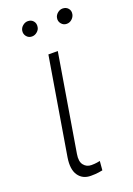

<svg xmlns="http://www.w3.org/2000/svg" viewBox="-139 -764 570 825"><g transform="rotate(-20 145.5 -351.5)"><path d="M134.6 -545.5H177.6L103.7 -101.9Q98 -68.5 111.2 -52Q124.3 -35.5 146 -35.5Q160.9 -35.5 171.9 -37.3Q182.9 -39.1 185.7 -39.8L182.2 1.8Q176.8 2.8 163.2 5Q149.5 7.1 128.2 7.1Q90.9 7.1 71.6 -20.8Q52.2 -48.7 60.7 -101.9ZM254.3 -642Q239.3 -642 229.8 -653.6Q220.2 -665.1 223 -680Q225.1 -692.5 235.8 -701.3Q246.4 -710.2 258.9 -710.2Q274.9 -710.2 284.3 -699.2Q293.7 -688.2 290.5 -672.2Q288 -660.2 277.9 -651.1Q267.8 -642 254.3 -642ZM95.2 -642Q80.3 -642 70.8 -653.4Q61.4 -664.8 63.9 -680Q66.1 -692.5 76.7 -701.3Q87.4 -710.2 99.8 -710.2Q115.8 -710.2 125 -699.2Q134.2 -688.2 131.4 -672.2Q130 -660.5 119.3 -651.3Q108.7 -642 95.2 -642Z"/></g></svg>

Font: Inter Extra Light  BETA
Style: Italic
Weight: 200
Italic angle: 9.39999°
Designer: Rasmus Andersson
Foundry: rsms
Version: Version 3.011;git-f93a4a705